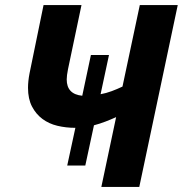

<svg xmlns="http://www.w3.org/2000/svg" viewBox="-20 -734 718 754"><path d="M96 -446 151 -714H300L247 -462Q242 -437 242 -422Q242 -364 303 -358L337 -518H408L375 -364Q397 -368 418.5 -376Q440 -384 461 -394L529 -714H678L527 0H378L436 -274Q416 -265 394 -256.5Q372 -248 349 -242L315 -84H244L276 -232Q239 -232 205.5 -240Q172 -248 146.5 -267Q121 -286 105.5 -316Q90 -346 90 -389Q90 -415 96 -446Z"/></svg>

Font: BC Sans
Style: Bold Italic
Weight: 700
Italic angle: -12°
Designer: Monotype Design Team
Province of B.C.
Foundry: Monotype Imaging Inc.
Version: Version 2.000;GOOG;noto-source:20170915:90ef993387c0